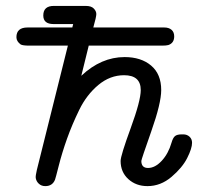

<svg xmlns="http://www.w3.org/2000/svg" viewBox="-20 -631 676 656"><path d="M36.1 -503.9Q36.1 -537.1 74.2 -537.1H227.1L230 -548.8H163.1Q127.9 -548.8 127.9 -578.1Q127.9 -611.3 165 -610.8H272.9Q292 -610.8 300.5 -601.8Q309.1 -592.8 309.1 -583Q309.1 -573.2 298.8 -537.1H541Q557.1 -537.1 566.2 -529.1Q575.2 -521 575.2 -506.8Q575.2 -483.9 555.2 -477.1Q548.3 -475.1 533.2 -475.1H283.2L257.8 -372.1Q325.7 -436 405.8 -436Q461.9 -436 496.3 -407Q530.8 -377.9 530.8 -323.2Q530.8 -278.3 496.8 -182.1Q462.9 -85.9 462.9 -81.1Q462.9 -57.1 485.8 -57.1Q509.8 -57.1 532.5 -81.5Q555.2 -106 565.9 -143.1Q570.8 -160.2 577.9 -166Q585 -171.9 601.1 -171.9H606Q619.1 -171.9 627.7 -163.8Q636.2 -155.8 636.2 -143.1Q636.2 -124 619.6 -91.1Q603 -58.1 565.9 -26.6Q528.8 4.9 483.9 4.9Q444.8 4.9 418.5 -19Q392.1 -43 392.1 -81.1Q392.1 -99.1 426.5 -193.1Q460.9 -287.1 460.9 -323.2Q460.9 -374 403.8 -374Q356 -374 315.9 -340.6Q275.9 -307.1 251 -256.1Q226.1 -205.1 209 -157Q191.9 -108.9 180.9 -65.4Q169.9 -22 168 -17.1Q159.2 4.9 134.8 4.9Q121.6 4.9 112.8 -3.2Q104 -11.2 102.1 -22.9Q101.1 -29.8 106 -50.8L211.9 -475.1H80.1Q58.1 -475.1 50.8 -479Q36.1 -489.7 36.1 -503.9Z"/></svg>

Font: CMU Typewriter Text Variable Width
Style: Italic
Weight: 500
Italic angle: -14.04°
Version: Version 0.7.0